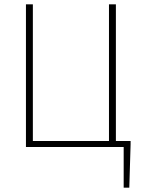

<svg xmlns="http://www.w3.org/2000/svg" viewBox="-20 -680 660 888"><path d="M552 188V0H100V-660H132V-28H484V-660H516V-28H584V-12L578 188Z"/></svg>

Font: SourceSans3VF
Style: Regular
Weight: 200
Designer: Paul D. Hunt
Foundry: Adobe
Version: Version 3.052;hotconv 1.1.0;makeotfexe 2.6.0